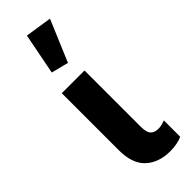

<svg xmlns="http://www.w3.org/2000/svg" viewBox="-273 -829 863 863"><g transform="rotate(-45 158.5 -397.5)"><path d="M219.7 14.4Q147 14.4 102.8 -26.1Q58.6 -66.7 58.6 -153.3V-515.1H203.1V-156.2Q203.1 -121.3 216.2 -108Q229.2 -94.7 252.4 -94.7Q263.7 -94.7 274.9 -97.5Q286.1 -100.3 296.6 -104.5V-0.5Q285.4 5.4 264.6 9.9Q243.9 14.4 219.7 14.4ZM174.6 -591.8 92.5 -612.8 130.9 -809.1 258.1 -789.6Z"/></g></svg>

Font: RobotoFlex
Style: Regular
Weight: 400
Designer: Berlow after Robertson
Foundry: Google
Version: Version 2.136